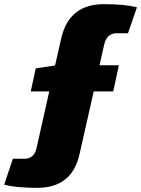

<svg xmlns="http://www.w3.org/2000/svg" viewBox="-114 -724 679 924"><path d="M502 -564H446Q400 -564 387 -508L365 -410H458L431 -284H337L268 21Q231 180 65 180Q-34 180 -94 165L-52 40H4Q52 40 63 -16L123 -284H34L58 -395L151 -409L182 -545Q221 -704 386 -704Q484 -704 545 -689Z"/></svg>

Font: Exo 2.0 Black
Style: Italic
Weight: 900
Italic angle: -8°
Designer: Natanael Gama
Version: Version 1.001;PS 001.001;hotconv 1.0.70;makeotf.lib2.5.58329